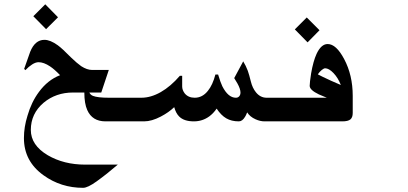

<svg xmlns="http://www.w3.org/2000/svg" viewBox="-20 -567 1906 897"><path d="M251 -486.3 195.3 -430.7 135.7 -491.2 191.4 -546.9ZM260.7 -215.8Q234.4 -243.2 213.9 -256.8Q184.6 -276.4 160.2 -276.4Q146.5 -276.4 130.4 -266.1Q114.3 -255.9 98.6 -239.3L92.8 -245.1Q115.2 -310.5 121.1 -325.2Q143.6 -380.9 187.5 -380.9Q214.8 -380.9 250 -355.5Q271.5 -339.8 311.5 -298.8Q339.8 -271.5 359.4 -257.8Q386.7 -240.2 410.2 -240.2H488.3L453.1 -134.8H397.5Q402.3 -124 414.1 -119.1Q435.5 -110.4 489.3 -110.4H634.8V0H472.7Q411.1 0 387.7 -52.7Q374 -83 374 -134.8H321.3Q241.2 -134.8 183.6 -86.9Q124 -36.1 124 40Q124 111.3 203.1 158.2Q278.3 202.1 377.9 202.1H530.3Q480.5 245.1 431.6 280.3Q389.6 310.5 368.2 310.5Q264.6 310.5 183.6 252Q91.8 186.5 91.8 78.1Q91.8 26.4 108.4 -26.4Q127 -90.8 162.1 -137.7Q203.1 -193.4 260.7 -215.8Z M1257.8 -110.4V0H1215.8Q1195.3 0 1173.8 -9.8Q1147.5 -21.5 1134.8 -42Q1128.9 -27.3 1125 -21.5Q1112.3 0 1095.7 0Q1061.5 0 1037.1 -14.2Q1012.7 -28.3 992.2 -59.6Q977.5 -38.1 958 -23.4Q925.8 0 885.7 0Q838.9 0 816.4 -23.4Q801.8 -38.1 793.9 -66.4Q768.6 -42 731.4 -22.5Q688.5 0 653.3 0H608.4V-110.4H640.6Q684.6 -110.4 731 -136.7Q777.3 -163.1 820.3 -212.9H831.1V-163.1Q831.1 -146.5 842.8 -130.9Q859.4 -110.4 889.6 -110.4Q925.8 -110.4 951.2 -142.6Q973.6 -169.9 986.3 -218.8H999Q1009.8 -182.6 1018.6 -164.1Q1045.9 -110.4 1082 -110.4Q1091.8 -110.4 1097.7 -117.2Q1103.5 -124 1103.5 -134.8Q1103.5 -151.4 1088.9 -177.7Q1084 -186.5 1074.2 -202.1L1116.2 -280.3Q1128.9 -259.8 1137.7 -236.3Q1144.5 -216.8 1151.9 -186.5Q1159.2 -156.2 1175.8 -135.7Q1196.3 -110.4 1225.6 -110.4Z M1472.7 -425.8 1417 -369.1 1357.4 -429.7 1413.1 -485.4ZM1627.9 -39.1Q1627.9 -18.6 1617.2 -9.3Q1606.4 0 1579.1 0H1234.4V-110.4H1506.8Q1506.8 -110.4 1469.7 -126Q1426.8 -146.5 1426.8 -166Q1426.8 -181.6 1433.6 -224.6Q1443.4 -281.2 1459 -315.4Q1480.5 -361.3 1510.7 -361.3Q1550.8 -361.3 1587.9 -291Q1627.9 -215.8 1627.9 -119.1ZM1572.3 -169.9Q1559.6 -203.1 1538.1 -225.6Q1516.6 -248 1499 -248Q1493.2 -248 1483.4 -240.2Q1473.6 -232.4 1464.8 -219.7Q1478.5 -211.9 1527.3 -189.5Q1558.6 -175.8 1572.3 -169.9Z"/></svg>

Font: Thabit-Bold
Style: Bold
Weight: 700
Designer: Regenerated by Nadim Shaikli
Foundry: MAK Alagha
Version: 0.01